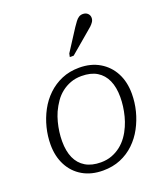

<svg xmlns="http://www.w3.org/2000/svg" viewBox="-148 -910 883 1023"><g transform="rotate(-20 293.0 -398.5)"><path d="M447 -167Q458 -192 465 -219Q472 -246 475.5 -273Q479 -300 479 -325Q479 -381 461.5 -420Q444 -459 409.5 -480Q375 -501 322 -501Q288 -501 260 -490.5Q232 -480 209 -462Q186 -444 169 -419.5Q152 -395 139 -367Q128 -342 121 -315Q114 -288 110.5 -261.5Q107 -235 107 -209Q107 -153 124.5 -114Q142 -75 177 -54Q212 -33 264 -33Q298 -33 326 -43.5Q354 -54 377 -72Q400 -90 417.5 -114.5Q435 -139 447 -167ZM43 -213Q43 -261 55 -309Q67 -357 90 -400Q113 -443 147.5 -476Q182 -509 226.5 -528Q271 -547 326 -547Q392 -547 441 -518Q490 -489 516.5 -438.5Q543 -388 543 -321Q543 -272 531 -224.5Q519 -177 496 -134Q473 -91 438.5 -58Q404 -25 359.5 -6.5Q315 12 260 12Q194 12 145 -16.5Q96 -45 69.5 -96Q43 -147 43 -213ZM381 -757Q392 -773 400.5 -784.5Q409 -796 419 -802.5Q429 -809 442 -809Q459 -809 469.5 -799Q480 -789 480 -774Q480 -762 473.5 -752Q467 -742 457 -732.5Q447 -723 433 -712L321 -617H299L303 -636Z"/></g></svg>

Font: Roboto Serif ExtraLight
Style: Italic
Weight: 250
Italic angle: -10°
Designer: Greg Gazdowicz
Foundry: Commercial Type
Version: Version 1.008